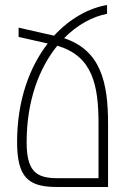

<svg xmlns="http://www.w3.org/2000/svg" viewBox="-20 -744 512 764"><path d="M406 -689V-724C333 -712 258 -670 195 -602L54 -634V-597L170 -571C98 -478 48 -345 48 -179C48 -38 93 0 205 0H410V-252C410 -416 381 -544 235 -592C287 -645 348 -678 406 -689ZM207 -35C123 -35 86 -64 86 -178C86 -345 137 -475 208 -562C349 -521 372 -404 372 -252V-35Z"/></svg>

Font: Noto Sans Armenian ExtraCondensed ExtraLight
Style: Regular
Weight: 200
Width: 2
Designer: Monotype Design Team
Foundry: Monotype Imaging Inc.
Version: Version 2.008